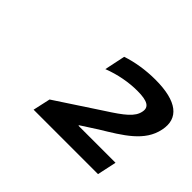

<svg xmlns="http://www.w3.org/2000/svg" viewBox="-91 -846 706 706"><g transform="rotate(45 262.0 -492.5)"><path d="M486 -370H293L294 -373L356 -413C435 -461 506 -502 521 -578C536 -650 486 -690 374 -690C324 -690 274 -682 233 -668L216 -587C262 -605 311 -614 356 -614C410 -614 429 -601 423 -573C417 -541 386 -517 322 -476L150 -363L135 -295H470Z"/></g></svg>

Font: LT Wave Medium
Style: Italic
Weight: 500
Designer: Daniel Lyons
Version: Version 2.5 (Glyphs App)